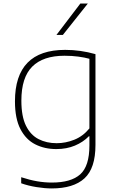

<svg xmlns="http://www.w3.org/2000/svg" viewBox="-20 -828 654 1078"><path d="M270 230Q232.5 230 185.2 222.5Q138 215 99 201V167Q146.5 182.5 188.5 189.8Q230.5 197 271 197Q379 197 430.5 150.8Q482 104.5 482 -11V-63H479Q447 -30 400.5 -10.5Q354 9 296 9Q230.5 9 178 -17.5Q125.5 -44 94.8 -103Q64 -162 64 -259Q64 -548 346 -548Q432 -548 516 -524V-14Q516 117 454.2 173.5Q392.5 230 270 230ZM298 -24Q348.5 -24 397.2 -43.5Q446 -63 482 -107V-498Q455 -505.5 419.5 -510.2Q384 -515 342 -515Q222 -515 161 -454Q100 -393 100 -263Q100 -174 126 -121.8Q152 -69.5 196.8 -46.8Q241.5 -24 298 -24ZM297 -632 431 -808H473L333 -632Z"/></svg>

Font: Encode Sans Exp Th
Style: Regular
Weight: 100
Width: 7
Designer: Multiple Designers
Foundry: Impallari Type
Version: Version 3.002; ttfautohint (v1.8.3) -l 8 -r 50 -G 200 -x 14 